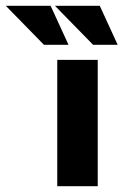

<svg xmlns="http://www.w3.org/2000/svg" viewBox="-126 -644 430 664"><path d="M72 -437H212V0H72ZM-106 -624H49L111 -489H26ZM64 -624H219L281 -489H196Z"/></svg>

Font: Synthetic
Style: Bold
Weight: 700
Designer: Santiago Orozco
Foundry: Typemade
Version: Version 2.000; ttfautohint (v1.8.4.7-5d5b)